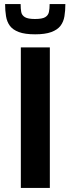

<svg xmlns="http://www.w3.org/2000/svg" viewBox="-20 -920 346 940"><path d="M82 0V-688H224V0ZM152 -752Q102 -752 72.5 -763Q43 -774 28.5 -793.5Q14 -813 9.5 -840.5Q5 -868 5 -900H81Q81 -877 84 -861Q87 -845 102 -836Q117 -827 151 -827Q187 -827 201.5 -836Q216 -845 219.5 -861Q223 -877 223 -900H300Q300 -868 295.5 -840.5Q291 -813 276 -793.5Q261 -774 231 -763Q201 -752 152 -752Z"/></svg>

Font: Saira Thin SemiBold
Style: Regular
Weight: 600
Version: Version 1.101